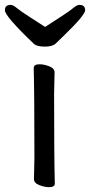

<svg xmlns="http://www.w3.org/2000/svg" viewBox="-51 -755 371 791"><path d="M151.9 16.1Q132.8 16.1 110.8 7.6Q88.9 -1 88.9 -17.1L90.8 -105Q90.8 -368.2 87.9 -475.1Q87.9 -490.2 111.8 -490.2Q130.9 -490.2 152.3 -481.7Q173.8 -473.1 173.8 -457L171.9 -368.2Q171.9 -105 174.8 1Q174.8 16.1 151.9 16.1ZM134.8 -563Q102.5 -563 89.8 -573.2Q-31.2 -688.5 -30.8 -712.9Q-30.8 -734.9 -6.8 -734.9Q2.9 -734.9 19 -721.4Q35.2 -708 69.1 -686.5Q103 -665 134.8 -644Q167 -665 200.4 -686.5Q233.9 -708 250 -721.4Q266.1 -734.9 275.9 -734.9Q299.8 -734.9 299.8 -712.9Q299.8 -692.9 211.9 -607.9Q191.9 -588.9 178.7 -575.9Q165.5 -563 134.8 -563Z"/></svg>

Font: LXGW WenKai Screen R
Style: Regular
Weight: 400
Designer: Fontworks Inc.
Version: Version 1.235;May 31, 2022